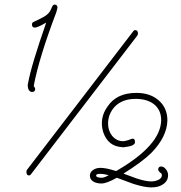

<svg xmlns="http://www.w3.org/2000/svg" viewBox="-20 -808 788 835"><path d="M119 -408Q109 -408 103 -421Q102 -426 101 -431Q100 -436 101 -441Q109 -486 129.5 -553.5Q150 -621 181 -710Q144 -688 131 -688Q119 -688 119 -702Q119 -710 127 -713Q163 -730 169 -734Q193 -747 201 -766Q203 -771 207 -779.5Q211 -788 218 -788Q230 -788 230 -774Q230 -772 225 -755Q187 -655 162.5 -575Q138 -495 127 -436Q127 -432 128 -431L129 -430Q133 -426 133 -421Q133 -408 119 -408ZM106 -45Q95 -45 95 -60Q95 -67 97 -69L561 -674Q563 -677 568 -677Q580 -677 580 -662Q580 -658 577 -653L113 -48Q110 -45 106 -45ZM638 7Q609 7 561 -8L488 -35Q444 -10 421 -10Q399 -10 385 -19Q371 -28 371 -44Q371 -59 384.5 -68.5Q398 -78 417 -78Q430 -78 446.5 -74.5Q463 -71 485 -64Q679 -176 681 -285Q681 -331 648 -356Q618 -378 570 -378Q512 -378 479 -344Q450 -312 450 -271Q450 -240 467 -218Q487 -194 515 -194Q520 -194 526 -195.5Q532 -197 539 -199Q553 -205 557 -205Q567 -205 567 -191Q567 -183 562 -180Q554 -173 534 -170Q533 -170 530.5 -169.5Q528 -169 526 -169Q522 -168 518.5 -167.5Q515 -167 512 -168Q450 -171 429 -233Q423 -253 423 -271Q423 -311 448 -345Q487 -404 573 -404Q631 -404 667 -374Q708 -341 708 -284Q706 -213 639 -144Q619 -124 588 -101Q557 -78 517 -53L574 -32Q613 -19 638 -19Q654 -19 669 -26Q684 -33 684 -46Q684 -54 677 -57Q668 -65 668 -70Q668 -84 681 -84Q692 -84 701.5 -72Q711 -60 711 -46Q711 -19 685 -4Q667 7 638 7ZM423 -35Q433 -35 453 -46Q431 -52 417 -52Q398 -52 398 -45Q398 -35 423 -35Z"/></svg>

Font: Send Flowers
Style: Regular
Weight: 400
Designer: Robert E. Leuschke
Foundry: Robert E. Leuschke
Version: Version 1.010; ttfautohint (v1.8.4.7-5d5b)